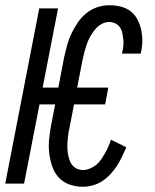

<svg xmlns="http://www.w3.org/2000/svg" viewBox="-23 -702 593 734"><path d="M294 12Q266 12 241.5 3Q217 -6 200.5 -24.5Q184 -43 176 -67.5Q168 -92 165 -118.5Q162 -145 165 -172Q168 -199 173 -227L188 -303H128L69 0H-3L127 -670H199L140 -367H200L223 -487Q228 -509 234 -531Q240 -553 250.5 -574.5Q261 -596 274.5 -616Q288 -636 307 -651.5Q326 -667 349 -674.5Q372 -682 394 -682Q416 -682 437.5 -677Q459 -672 475.5 -659.5Q492 -647 502 -628.5Q512 -610 516.5 -589.5Q521 -569 521 -546.5Q521 -524 516 -502L515 -497H443L444 -500Q447 -513 448.5 -526Q450 -539 448.5 -551.5Q447 -564 444.5 -576Q442 -588 435.5 -597.5Q429 -607 418 -612.5Q407 -618 394 -618Q379 -618 365 -610Q351 -602 340.5 -589.5Q330 -577 322 -562.5Q314 -548 309 -533.5Q304 -519 300 -504.5Q296 -490 293 -475L272 -367H391L379 -303H260L243 -215Q239 -198 237 -181Q235 -164 234.5 -147.5Q234 -131 236.5 -115Q239 -99 245 -84.5Q251 -70 264 -61Q277 -52 294 -52Q307 -52 320.5 -57.5Q334 -63 345 -72Q356 -81 364 -93Q372 -105 379 -117Q386 -129 391.5 -142Q397 -155 401 -168L460 -139Q452 -121 443.5 -103Q435 -85 424 -68Q413 -51 399 -36Q385 -21 368.5 -10Q352 1 332 6.5Q312 12 294 12Z"/></svg>

Font: Lode Term
Style: Italic
Weight: 400
Italic angle: -11°
Monospace: yes
Designer: Belleve Invis
Foundry: Belleve Invis
Version: Version 29.2.0